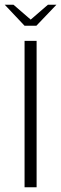

<svg xmlns="http://www.w3.org/2000/svg" viewBox="-46 -793 259 813"><path d="M-26 -773H11L84 -710L157 -773H193L108 -684H58ZM58 -620H109V0H58Z"/></svg>

Font: Smooch Sans Thin
Style: Regular
Weight: 400
Version: Version 1.010